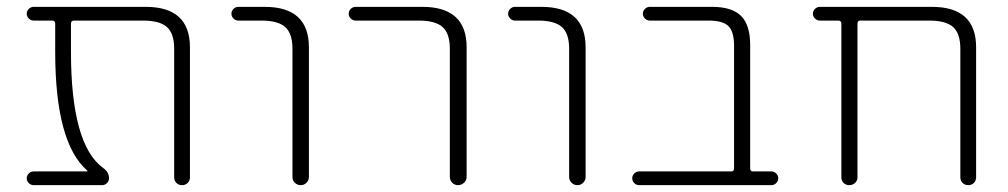

<svg xmlns="http://www.w3.org/2000/svg" viewBox="-20 -540 2940 560"><path d="M234 -40Q235 -40 235 -41Q235 -42 234 -43Q141 -124 141 -389V-471Q141 -480 132 -480H78Q70 -480 64 -486Q58 -492 58 -500Q58 -508 64 -514Q70 -520 78 -520H405Q534 -520 534 -402V-23Q534 -13 527.5 -6.5Q521 0 511 0Q501 0 494.5 -6.5Q488 -13 488 -23V-398Q488 -442 467 -461Q446 -480 397 -480H196Q187 -480 187 -471V-389Q187 -118 281 -50Q298 -38 298 -20Q298 -12 292 -6Q286 0 278 0H78Q70 0 64 -6Q58 -12 58 -20Q58 -28 64 -34Q70 -40 78 -40Z M675 -480Q667 -480 661 -486Q655 -492 655 -500Q655 -508 661 -514Q667 -520 675 -520H752Q881 -520 881 -402V-24Q881 -14 874 -7Q867 0 857 0Q847 0 840 -7Q833 -14 833 -24V-398Q833 -442 812 -461Q791 -480 742 -480Z M1017 -480Q1009 -480 1003 -486Q997 -492 997 -500Q997 -508 1003 -514Q1009 -520 1017 -520H1212Q1341 -520 1341 -402V-24Q1341 -14 1333.5 -7Q1326 0 1316 0Q1306 0 1299 -7Q1292 -14 1292 -24V-398Q1292 -442 1271 -461Q1250 -480 1201 -480Z M1482 -480Q1474 -480 1468 -486Q1462 -492 1462 -500Q1462 -508 1468 -514Q1474 -520 1482 -520H1559Q1688 -520 1688 -402V-24Q1688 -14 1681 -7Q1674 0 1664 0Q1654 0 1647 -7Q1640 -14 1640 -24V-398Q1640 -442 1619 -461Q1598 -480 1549 -480Z M1844 0Q1836 0 1830 -6Q1824 -12 1824 -20Q1824 -28 1830 -34Q1836 -40 1844 -40H2113Q2121 -40 2121 -49V-406Q2121 -448 2104.5 -464Q2088 -480 2046 -480H1875Q1867 -480 1861 -486Q1855 -492 1855 -500Q1855 -508 1861 -514Q1867 -520 1875 -520H2057Q2115 -520 2141.5 -493.5Q2168 -467 2168 -409V-49Q2168 -40 2176 -40H2230Q2238 -40 2244 -34Q2250 -28 2250 -20Q2250 -12 2244 -6Q2238 0 2230 0Z M2371 -480Q2363 -480 2357 -486Q2351 -492 2351 -500Q2351 -508 2357 -514Q2363 -520 2371 -520H2698Q2827 -520 2827 -402V-23Q2827 -13 2820.5 -6.5Q2814 0 2804 0Q2794 0 2787.5 -6.5Q2781 -13 2781 -23V-398Q2781 -442 2760 -461Q2739 -480 2690 -480H2489Q2481 -480 2481 -471V-23Q2481 -13 2474 -6.5Q2467 0 2457 0Q2447 0 2440.5 -6.5Q2434 -13 2434 -23V-471Q2434 -480 2425 -480Z"/></svg>

Font: Rounded Mplus 1c Light
Style: Regular
Weight: 300
Version: Version 1.059.20150529